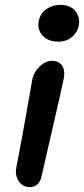

<svg xmlns="http://www.w3.org/2000/svg" viewBox="-20 -723 343 783"><path d="M216.8 -553.2Q175.8 -553.2 153.6 -577.9Q131.3 -602.5 138.2 -638.2Q144 -667.5 168.7 -685.3Q193.4 -703.1 226.1 -703.1Q268.1 -703.1 288.1 -676.8Q308.1 -650.4 300.8 -617.2Q296.4 -592.3 274.4 -572.8Q252.4 -553.2 216.8 -553.2ZM102.1 40Q72.3 40 56.2 15.4Q40 -9.3 46.9 -42Q69.3 -156.7 87.9 -263.7Q106.4 -370.6 111.8 -398.9Q118.2 -430.2 142.3 -452.6Q166.5 -475.1 192.9 -475.1Q218.8 -475.1 232.4 -456.5Q246.1 -438 240.2 -403.8Q232.9 -366.2 195.3 -204.3Q157.7 -42.5 149.9 -5.9Q146 15.6 133.5 27.8Q121.1 40 102.1 40Z"/></svg>

Font: Shantell Sans Bouncy
Style: Italic
Weight: 500
Italic angle: -11.31°
Designer: Stephen Nixon, Anya Danilova, Shantell Martin
Foundry: Arrow Type
Version: Version 1.006;[9816181b4]